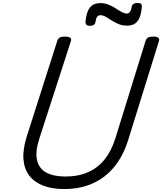

<svg xmlns="http://www.w3.org/2000/svg" viewBox="-20 -1263 1099 1302"><path d="M415 19Q332 19 272 -4.5Q212 -28 178 -73Q144 -118 139 -184Q134 -250 161 -336L369 -988Q374 -1002 385.5 -1008.5Q397 -1015 421 -1015Q444 -1015 455 -1008Q466 -1001 461 -985L247 -324Q218 -235 231 -177.5Q244 -120 293.5 -93Q343 -66 423 -66Q511 -66 577.5 -95.5Q644 -125 690 -182.5Q736 -240 762 -324L968 -988Q973 -1002 984.5 -1008.5Q996 -1015 1019 -1015Q1067 -1015 1058 -985L849 -313Q815 -204 753.5 -130Q692 -56 607 -18.5Q522 19 415 19ZM590 -1088Q558 -1088 560 -1116Q565 -1181 589.5 -1211.5Q614 -1242 660 -1242Q690 -1242 716 -1231.5Q742 -1221 764 -1206.5Q786 -1192 805.5 -1181.5Q825 -1171 841 -1171Q851 -1171 860 -1181.5Q869 -1192 873 -1217Q877 -1243 914 -1243Q930 -1243 936.5 -1236.5Q943 -1230 942 -1217Q937 -1151 913 -1120Q889 -1089 842 -1089Q811 -1089 785 -1099.5Q759 -1110 737 -1124.5Q715 -1139 696.5 -1149.5Q678 -1160 660 -1160Q647 -1160 638.5 -1148.5Q630 -1137 627 -1113Q626 -1101 616 -1094.5Q606 -1088 590 -1088Z"/></svg>

Font: Playwrite AU VIC
Style: Regular
Weight: 400
Designer: Veronika Burian, José Scaglione
Foundry: TypeTogether
Version: Version 1.002